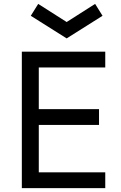

<svg xmlns="http://www.w3.org/2000/svg" viewBox="-20 -965 620 985"><path d="M92 -700H520V-619H179V-405H488V-324H179V-81H520V0H92ZM176 -945 322 -852 468 -945 506 -884 322 -768 138 -884Z"/></svg>

Font: NT Somic
Style: Regular
Weight: 400
Designer: Ravid Balaliev — lead type designer, mastering
Michael Voronin — secret advisor, marketing
Ivan Kovalenko — best boy
Foundry: NT Type
Version: Version 0.7